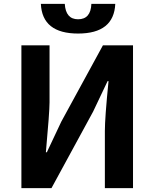

<svg xmlns="http://www.w3.org/2000/svg" viewBox="-20 -976 801 996"><path d="M91 0V-741H237V-445Q237 -395 218 -186H223L298 -345L514 -741H670V0H524V-297Q524 -365 543 -555H538L463 -397L247 0ZM192 -956H316Q321 -876 385 -876Q451 -876 454 -956H578Q571 -802 385 -802Q199 -802 192 -956Z"/></svg>

Font: Swei Fan Sans CJK TC
Style: Bold
Weight: 700
Version: Version 2.130